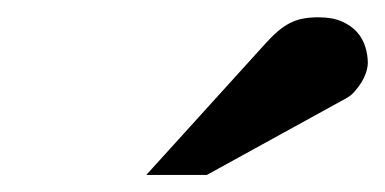

<svg xmlns="http://www.w3.org/2000/svg" viewBox="-20 -754 447 223"><path d="M407.2 -681.2Q407.2 -676.3 405.3 -670.2Q403.3 -664.1 399.7 -658.2Q396 -652.3 391.4 -647.2Q386.7 -642.1 380.9 -639.2L220.2 -550.8H149.9L287.1 -702.1Q295.4 -711.4 302.5 -717.5Q309.6 -723.6 316.9 -727.3Q324.2 -731 332 -732.4Q339.8 -733.9 350.1 -733.9Q366.2 -733.9 377.2 -729Q388.2 -724.1 394.8 -716.6Q401.4 -709 404.3 -699.5Q407.2 -689.9 407.2 -681.2Z"/></svg>

Font: Charis SIL
Style: Bold Italic
Weight: 700
Italic angle: -11°
Foundry: SIL International
Version: Version 4.112